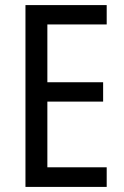

<svg xmlns="http://www.w3.org/2000/svg" viewBox="-20 -734 488 754"><path d="M399 0H80V-714H399V-638H166V-411H385V-335H166V-77H399Z"/></svg>

Font: Noto Sans Ethiopic Cond
Style: Regular
Weight: 400
Width: 3
Designer: Monotype Design Team
Foundry: Monotype Imaging Inc.
Version: Version 2.102; ttfautohint (v1.8.4.7-5d5b)